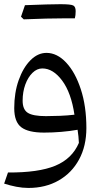

<svg xmlns="http://www.w3.org/2000/svg" viewBox="-20 -635 503 928"><path d="M117.2 273.4Q88.9 273.4 58.8 267.6Q28.8 261.7 0 252.4L18.6 198.7Q166 199.7 247.3 166Q328.6 132.3 361.3 55.7Q360.8 38.6 359.1 24.2Q357.4 9.8 355 -7.8Q316.9 -1 275.4 2.4Q233.9 5.9 192.9 5.9Q116.7 5.9 82.8 -20Q48.8 -45.9 48.8 -112.3Q48.8 -187 70.3 -247.6Q91.8 -308.1 127.2 -343.8Q162.6 -379.4 204.6 -379.4Q255.9 -379.4 299.8 -332.5Q343.8 -285.6 370.6 -203.6Q397.5 -121.6 397.5 -16.1Q397.5 70.8 362.1 136Q326.7 201.2 263.4 237.3Q200.2 273.4 117.2 273.4ZM339.8 -80.6Q324.2 -186.5 280.5 -245.4Q236.8 -304.2 184.6 -304.2Q158.7 -304.2 137 -283Q115.2 -261.7 102.3 -226.3Q89.4 -190.9 89.4 -148.4Q89.4 -105.5 114.5 -89.6Q139.6 -73.7 202.1 -73.7Q233.9 -73.7 270.3 -75.2Q306.6 -76.7 339.8 -80.6ZM291.5 -546.4Q211.9 -546.4 94.7 -541.5L81.5 -554.2Q93.3 -589.4 100.6 -609.9Q221.2 -614.7 272 -614.7Q322.8 -614.7 334.2 -608.4Q345.7 -602.1 345.7 -581.3Q345.7 -560.5 341.8 -546.4Z"/></svg>

Font: Pinar Regular
Style: Regular
Weight: 400
Designer: Amin Abedi
Version: Version 3.000